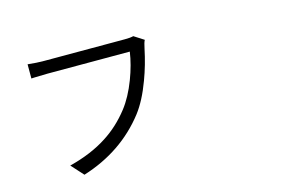

<svg xmlns="http://www.w3.org/2000/svg" viewBox="-91 -895 1682 1123"><g transform="rotate(-15 750.0 -333.0)"><path d="M295.9 21.5 229.5 -51.8Q364.3 -85.9 460 -148.4Q543.9 -202.1 610.4 -287.1Q659.2 -349.6 695.3 -444.3Q727.5 -529.3 738.3 -605.5H239.3Q209 -605.5 160.2 -603.5Q147.5 -602.5 141.6 -602.5V-688.5Q196.3 -682.6 239.3 -682.6H729.5Q762.7 -682.6 781.2 -687.5L840.8 -649.4Q833 -634.8 826.2 -600.6Q806.6 -505.9 774.4 -419.9Q733.4 -308.6 680.7 -240.2Q536.1 -53.7 295.9 21.5Z"/></g></svg>

Font: Bpmf GenYo Gothic R
Style: R
Weight: 400
Foundry: But Ko
Version: Version 1.320